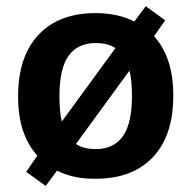

<svg xmlns="http://www.w3.org/2000/svg" viewBox="-20 -573 624 626"><path d="M166 -16.6 128.9 33.2 65.4 -12.7 101.6 -65.4Q38.1 -136.7 39.1 -259.8Q39.1 -388.7 105.5 -459.5Q171.9 -530.3 292 -530.3Q364.3 -530.3 418 -502.9L455.1 -552.7L518.6 -506.8L482.4 -455.1Q545.9 -383.8 544.9 -259.8Q544.9 -130.9 478.5 -60.5Q412.1 9.8 292 9.8Q219.7 10.7 166 -16.6ZM227.5 -103.5Q252 -86.9 292 -86.9Q350.6 -86.9 380.4 -128.4Q410.2 -169.9 410.2 -259.8Q410.2 -311.5 402.3 -342.8ZM181.6 -176.8 356.4 -416Q332 -432.6 292 -432.6Q233.4 -432.6 203.6 -391.1Q173.8 -349.6 173.8 -259.8Q173.8 -208 181.6 -176.8Z"/></svg>

Font: Mgen+ 1c bold
Style: Bold
Weight: 700
Designer: [Source Han Sans]
Ryoko NISHIZUKA  (kana & ideographs); Paul D. Hunt (Latin, Greek & Cyrillic); Wenlong ZHANG  (bopomofo
Version: Version 1.059.20150602